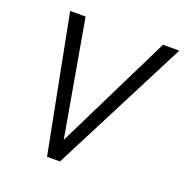

<svg xmlns="http://www.w3.org/2000/svg" viewBox="-127 -820 898 934"><g transform="rotate(20 322.0 -352.5)"><path d="M216 0 79 -705H159L269 -78H251L560 -705H644L283 0Z"/></g></svg>

Font: Nunito Sans 10pt Condensed
Style: Italic
Weight: 400
Width: 3
Italic angle: -9°
Designer: Vernon Adams
Foundry: Vernon Adams
Version: Version 3.101;gftools[0.9.27]